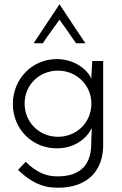

<svg xmlns="http://www.w3.org/2000/svg" viewBox="-20 -685 571 897"><path d="M40 -199C40 -83 129 8 246 8C327 8 384 -36 409 -87C409 -81 407 -48 407 -41C406 -18 406 -15 406 -4C403 81 360 139 248 139C197 139 152 122 100 71L64 109C123 164 174 192 250 192C394 192 462 108 462 -7V-400H411C410 -372 407 -344 407 -317C391 -356 332 -409 245 -409C132 -409 40 -318 40 -199ZM95 -201C95 -288 163 -355 251 -355C339 -355 407 -286 407 -201C407 -114 339 -46 251 -46C163 -46 95 -114 95 -201ZM137 -483H180C200 -514 237 -563 258 -593C280 -563 314 -514 335 -483H379C338 -543 298 -605 258 -665Z"/></svg>

Font: Josefin Sans
Style: Regular
Weight: 400
Designer: Santiago Orozco
Foundry: Typemade
Version: 1.000